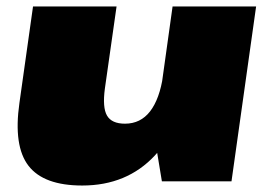

<svg xmlns="http://www.w3.org/2000/svg" viewBox="-20 -560 823 593"><path d="M304 -287Q296 -228 310.5 -203Q325 -178 366 -178Q414 -178 443.5 -216Q473 -254 484 -328L579 -426L569 -350Q545 -173 458.5 -80Q372 13 234 13Q115 13 68 -48Q21 -109 40 -242L82 -540H340ZM695 0H480L457 -139L513 -540H771Z"/></svg>

Font: Pathway Extreme 28pt Black
Style: Italic
Weight: 900
Italic angle: -8°
Designer: Eduardo Rodriguez Tunni
Foundry: Eduardo Rodriguez Tunni
Version: Version 1.001;gftools[0.9.26]